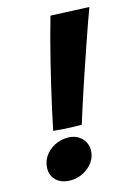

<svg xmlns="http://www.w3.org/2000/svg" viewBox="-115 -799 625 876"><g transform="rotate(-15 197.5 -361.0)"><path d="M222 -218.5Q207.4 -218.5 181.7 -219.3Q156 -220.1 130.2 -221.8Q104.5 -223.4 88.8 -225.4Q98.4 -272.6 109.9 -324.7Q121.5 -376.8 134.1 -430.6Q146.6 -484.4 160 -537.9Q173.4 -591.4 186.7 -641.7Q200 -692 212.9 -736.4L394.8 -728.6Q386.8 -708.2 370.5 -662.2Q354.2 -616.1 333.6 -556.1Q312.9 -496.1 291.5 -432.6Q270.1 -369.1 251.8 -312.7Q233.5 -256.2 222 -218.5ZM108 13.5Q66.4 13.5 42.2 -8.8Q18 -31 18 -63.9Q18 -96.9 35.5 -122.8Q53 -148.6 81.8 -163.6Q110.5 -178.5 144.1 -178.5Q183.1 -178.5 207.8 -154.8Q232.4 -131.1 232.4 -96.5Q232.4 -65.8 214.6 -40.8Q196.8 -15.8 168.2 -1.1Q139.8 13.5 108 13.5Z"/></g></svg>

Font: Grandstander Thin
Style: Italic
Weight: 100
Italic angle: -15°
Designer: Tyler Finck
Foundry: Etcetera Type Co
Version: Version 1.200